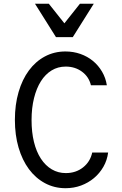

<svg xmlns="http://www.w3.org/2000/svg" viewBox="-20 -981 640 1011"><path d="M465.6 -178Q455.2 -129.4 417.3 -99.5Q379.4 -69.6 326.6 -69.6Q286 -69.6 252.6 -89.3Q219.2 -109 195.3 -145.6Q171.4 -182.1 158.8 -233.5Q146.2 -284.9 146.2 -348.7Q146.2 -412.6 159.2 -464.5Q172.1 -516.4 195.4 -553.2Q218.7 -590 251.8 -610.2Q284.9 -630.4 326 -630.4Q375.4 -630.4 411.8 -603.5Q448.2 -576.6 458.8 -532H542.6Q536.6 -571 517.2 -603.9Q497.8 -636.8 469.2 -660.3Q440.6 -683.8 403.6 -696.9Q366.6 -710 324.4 -710Q265.7 -710 216.5 -683.8Q167.4 -657.6 132.3 -610.1Q97.1 -562.7 77.8 -496.3Q58.4 -429.8 58.4 -349.9Q58.4 -270 77.7 -204Q97.1 -138 132.2 -90.5Q167.4 -43 216.7 -16.5Q266.1 10 325.2 10Q368.8 10 406.8 -4.1Q444.8 -18.2 474.7 -43.2Q504.6 -68.2 524.4 -102.6Q544.2 -137 549.4 -178ZM274.8 -785.4H363.2L473.8 -961.4H401L319 -858.2L237 -961.4H164.2Z"/></svg>

Font: CommitMonoV142 ExtLt
Style: Regular
Weight: 200
Monospace: yes
Designer: Eigil Nikolajsen
Foundry: Eigil Nikolajsen
Version: Version 1.142